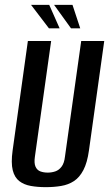

<svg xmlns="http://www.w3.org/2000/svg" viewBox="-20 -760 450 792"><path d="M169 12Q135 12 107 7Q79 2 59.5 -13Q40 -28 32.5 -58Q25 -88 32 -139L95 -591H191L124 -114Q120 -87 126.5 -72.5Q133 -58 146.5 -53Q160 -48 177 -48Q193 -48 208 -53Q223 -58 234 -72.5Q245 -87 248 -114L315 -591H410L347 -140Q340 -89 324 -58.5Q308 -28 285 -13Q262 2 232.5 7Q203 12 169 12ZM311 -643H273L203 -740H279ZM226 -643H182L108 -740H183Z"/></svg>

Font: Alumni Sans SemiBold
Style: Italic
Weight: 600
Italic angle: -8°
Version: Version 1.016